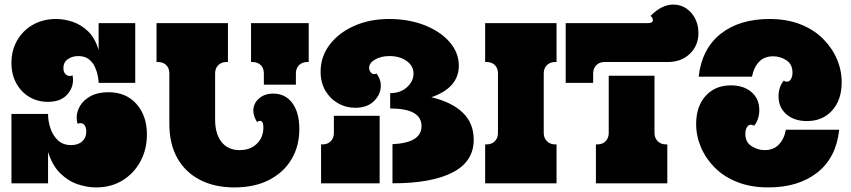

<svg xmlns="http://www.w3.org/2000/svg" viewBox="-20 -801 3718 839"><path d="M30 -526Q30 -581 55 -624.5Q80 -668 124 -693Q168 -718 225 -718Q261 -718 298 -705.5Q335 -693 365 -664Q395 -635 411 -583V-700H571V-439H411Q411 -450 407.5 -469Q404 -488 395 -508Q386 -528 368.5 -542Q351 -556 322 -556Q296 -556 276.5 -542.5Q257 -529 257 -503Q257 -487 265.5 -478Q274 -469 285 -469Q293 -469 297 -472Q298 -467 298.5 -461.5Q299 -456 299 -451Q299 -414 271 -385Q243 -356 189 -356Q144 -356 108 -377.5Q72 -399 51 -437.5Q30 -476 30 -526ZM30 0V-303H190V-302Q190 -271 200.5 -240Q211 -209 233 -188Q255 -167 291 -167Q321 -167 339 -183Q357 -199 357 -226Q357 -242 350.5 -252.5Q344 -263 330 -263Q329 -263 326.5 -262.5Q324 -262 319 -260Q317 -267 316 -274Q315 -281 315 -287Q315 -314 330.5 -339.5Q346 -365 377 -381.5Q408 -398 454 -398Q531 -398 576.5 -346.5Q622 -295 622 -213Q622 -149 594 -96.5Q566 -44 516 -13Q466 18 400 18Q362 18 320.5 4.5Q279 -9 244 -43Q209 -77 190 -137V0Z M976 -700V-530H970Q948 -530 934 -516.5Q920 -503 920 -480V-279Q920 -215 948.5 -180Q977 -145 1027 -145Q1074 -145 1102.5 -173Q1131 -201 1131 -244Q1131 -273 1116 -273Q1110 -273 1103 -268Q1087 -294 1087 -317Q1087 -349 1111.5 -370.5Q1136 -392 1174 -392Q1227 -392 1257.5 -350.5Q1288 -309 1288 -237Q1288 -162 1253.5 -104.5Q1219 -47 1155.5 -14.5Q1092 18 1004 18Q918 18 854 -15Q790 -48 755 -110Q720 -172 720 -259V-480Q720 -503 706.5 -516.5Q693 -530 670 -530H664V-700ZM1077 -700H1329V-530H1323Q1301 -530 1287 -516.5Q1273 -503 1273 -480V-431H1133V-480Q1133 -503 1119.5 -516.5Q1106 -530 1083 -530H1077Z M1381 -488Q1381 -553 1420 -605Q1459 -657 1527 -687.5Q1595 -718 1680 -718Q1766 -718 1835 -691Q1904 -664 1944.5 -617.5Q1985 -571 1985 -514Q1985 -418 1865 -376Q1954 -355 2002 -309Q2050 -263 2050 -190Q2050 -95 1958 -47.5Q1866 0 1695 0V-171Q1760 -174 1791 -194Q1822 -214 1822 -250Q1822 -327 1685 -327V-394Q1730 -394 1758.5 -420Q1787 -446 1787 -479Q1787 -513 1757 -534.5Q1727 -556 1682 -556Q1645 -556 1619 -541Q1593 -526 1593 -504Q1593 -493 1600 -485Q1607 -477 1615 -477Q1621 -477 1625 -480Q1633 -470 1638.5 -456.5Q1644 -443 1644 -426Q1644 -389 1614.5 -359.5Q1585 -330 1532 -330Q1492 -330 1457.5 -349.5Q1423 -369 1402 -404.5Q1381 -440 1381 -488ZM1439 -295H1639V0H1383V-170H1389Q1412 -170 1425.5 -184Q1439 -198 1439 -220Z M2412 -170V0H2100V-170H2106Q2129 -170 2142.5 -184Q2156 -198 2156 -220V-480Q2156 -503 2142.5 -516.5Q2129 -530 2106 -530H2100V-700H2412V-530H2406Q2384 -530 2370 -516.5Q2356 -503 2356 -480V-220Q2356 -198 2370 -184Q2384 -170 2406 -170Z M2452 -439V-700H2812Q2833 -700 2833 -714Q2833 -719 2830 -723.5Q2827 -728 2823 -732Q2872 -781 2922 -781Q2955 -781 2980 -763.5Q3005 -746 3018.5 -718Q3032 -690 3032 -657Q3032 -602 2994.5 -566Q2957 -530 2898 -530H2622Q2600 -530 2586 -516.5Q2572 -503 2572 -480V-439ZM2896 0H2584V-170H2590Q2613 -170 2626.5 -184Q2640 -198 2640 -220V-470H2840V-220Q2840 -198 2854 -184Q2868 -170 2890 -170H2896Z M3033 -466Q3047 -588 3129 -653Q3211 -718 3343 -718Q3418 -718 3477 -695Q3536 -672 3576 -632Q3616 -592 3637 -543Q3658 -494 3658 -441Q3658 -365 3616.5 -318.5Q3575 -272 3506 -272Q3451 -272 3416.5 -301.5Q3382 -331 3382 -380Q3382 -399 3387.5 -416.5Q3393 -434 3405 -449Q3410 -444 3419 -444Q3430 -444 3436.5 -456Q3443 -468 3443 -484Q3443 -520 3416.5 -537.5Q3390 -555 3358 -555Q3320 -555 3297 -531Q3274 -507 3266 -466ZM3647 -234Q3634 -112 3551.5 -47Q3469 18 3337 18Q3262 18 3203 -5Q3144 -28 3104 -68Q3064 -108 3043 -157.5Q3022 -207 3022 -259Q3022 -336 3063.5 -382Q3105 -428 3174 -428Q3230 -428 3264 -398.5Q3298 -369 3298 -320Q3298 -301 3292.5 -283.5Q3287 -266 3275 -251Q3270 -256 3261 -256Q3250 -256 3243.5 -244.5Q3237 -233 3237 -216Q3237 -180 3264 -162.5Q3291 -145 3322 -145Q3360 -145 3383.5 -169.5Q3407 -194 3414 -234Z"/></svg>

Font: Exile
Style: Regular
Weight: 400
Designer: Bartłomiej Rózga @rozgatype
Version: Version 1.000; ttfautohint (v1.8.4.7-5d5b)